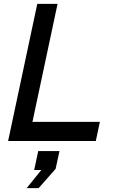

<svg xmlns="http://www.w3.org/2000/svg" viewBox="-20 -730 640 994"><path d="M22 0 173 -710H278L148 -99H497L476 0ZM118 244 194 150H157L178 52H288L268 144L180 244Z"/></svg>

Font: Geist Mono Medium
Style: Italic
Weight: 500
Italic angle: -12°
Monospace: yes
Designer: Basement.studio, Andrés Briganti, Mateo Zaragoza
Foundry: Basement.studio, Vercel, Andrés Briganti, Guido Ferreyra, Mateo Zaragoza
Version: Version 1.500; ttfautohint (v1.8.4.7-5d5b)